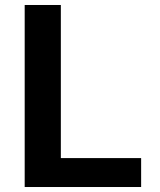

<svg xmlns="http://www.w3.org/2000/svg" viewBox="-20 -750 640 770"><path d="M224 -730V-116H546V0H79V-730Z"/></svg>

Font: M PLUS 1p
Style: Bold
Weight: 700
Version: Version 1.062